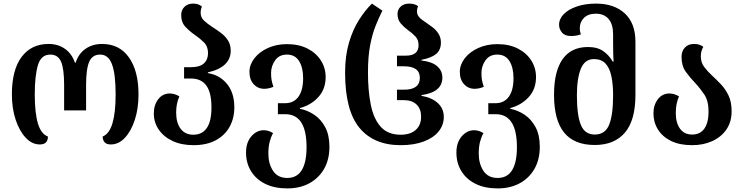

<svg xmlns="http://www.w3.org/2000/svg" viewBox="-20 -793 4128 1066"><path d="M201 9Q158 9 123 -28Q88 -65 67 -128Q46 -191 46 -269Q46 -405 100 -477Q154 -549 250 -549Q302 -549 340.5 -522Q379 -495 396 -445H400Q416 -495 455 -522Q494 -549 547 -549Q643 -549 696 -474Q749 -399 749 -269Q749 -190 728.5 -127.5Q708 -65 673.5 -28Q639 9 595 9Q572 9 561 -3Q550 -15 550 -35Q587 -50 604.5 -109Q622 -168 622 -269Q622 -381 602 -435.5Q582 -490 536 -490Q493 -490 475.5 -450.5Q458 -411 458 -321V-180H336V-321Q336 -411 319 -450.5Q302 -490 259 -490Q208 -490 190.5 -431Q173 -372 173 -269Q173 -166 190.5 -107.5Q208 -49 246 -35Q246 9 201 9Z M1054 13Q987 13 937.5 -10.5Q888 -34 861 -74Q834 -114 834 -163Q834 -210 858.5 -242Q883 -274 923 -274Q949 -274 976 -258Q958 -219 958 -168Q958 -111 983 -78Q1008 -45 1053 -45Q1102 -45 1128 -82Q1154 -119 1154 -197Q1154 -279 1125.5 -318Q1097 -357 1041 -357H1002V-420H1041Q1089 -420 1112 -441Q1135 -462 1135 -498Q1135 -535 1112.5 -557.5Q1090 -580 1062 -599Q1033 -619 1009.5 -644Q986 -669 986 -710Q986 -737 1004 -755Q1022 -773 1052 -773Q1070 -773 1081 -768.5Q1092 -764 1101 -757Q1094 -740 1094 -722Q1094 -696 1113.5 -678Q1133 -660 1159 -643Q1183 -628 1206.5 -610.5Q1230 -593 1245.5 -569Q1261 -545 1261 -511Q1261 -467 1230 -436.5Q1199 -406 1134 -391V-387Q1199 -377 1240 -327.5Q1281 -278 1281 -197Q1281 -136 1254.5 -88.5Q1228 -41 1177.5 -14Q1127 13 1054 13Z M1575 253Q1503 253 1452 227.5Q1401 202 1373.5 157Q1346 112 1346 54Q1346 -2 1375.5 -36Q1405 -70 1444 -70Q1471 -70 1496 -54Q1484 -32 1477 -5Q1470 22 1470 60Q1470 116 1496 155.5Q1522 195 1575 195Q1629 195 1655.5 151.5Q1682 108 1682 24Q1682 -159 1564 -159H1523V-220H1563Q1611 -220 1637 -256Q1663 -292 1663 -359Q1663 -418 1640.5 -454Q1618 -490 1573 -490Q1530 -490 1507.5 -458Q1485 -426 1485 -388Q1485 -364 1488 -348Q1491 -332 1498 -311Q1472 -300 1447 -300Q1412 -300 1388.5 -325.5Q1365 -351 1365 -394Q1365 -434 1392.5 -469.5Q1420 -505 1467.5 -526.5Q1515 -548 1573 -548Q1639 -548 1687 -523.5Q1735 -499 1761.5 -457.5Q1788 -416 1788 -365Q1788 -299 1748 -254.5Q1708 -210 1645 -193V-189Q1687 -181 1724.5 -156Q1762 -131 1785.5 -87Q1809 -43 1809 22Q1809 92 1780 143.5Q1751 195 1698.5 224Q1646 253 1575 253Z M2205 13Q2055 13 1975.5 -83.5Q1896 -180 1896 -390Q1896 -483 1917.5 -556Q1939 -629 1973.5 -683Q2008 -737 2045 -773L2103 -734Q2084 -696 2065.5 -650Q2047 -604 2035 -541.5Q2023 -479 2023 -390Q2023 -290 2038.5 -212Q2054 -134 2093.5 -89.5Q2133 -45 2205 -45Q2258 -45 2288 -71.5Q2318 -98 2318 -145Q2318 -188 2293 -212.5Q2268 -237 2223 -237H2184V-295H2223Q2311 -295 2311 -361Q2311 -425 2222 -425H2184V-484H2233Q2304 -484 2304 -542Q2304 -572 2286.5 -590.5Q2269 -609 2245 -626Q2223 -642 2205 -663Q2187 -684 2187 -716Q2187 -740 2204.5 -756.5Q2222 -773 2252 -773Q2269 -773 2281 -769Q2293 -765 2301 -759Q2295 -744 2295 -730Q2295 -711 2308.5 -696.5Q2322 -682 2345 -668Q2363 -656 2382.5 -641Q2402 -626 2415 -605Q2428 -584 2428 -557Q2428 -515 2401 -493Q2374 -471 2320 -461V-457Q2377 -451 2406.5 -426Q2436 -401 2436 -362Q2436 -281 2320 -265V-261Q2378 -251 2411 -220.5Q2444 -190 2444 -144Q2444 -99 2415.5 -63.5Q2387 -28 2333 -7.5Q2279 13 2205 13Z M2743 253Q2671 253 2620 227.5Q2569 202 2541.5 157Q2514 112 2514 54Q2514 -2 2543.5 -36Q2573 -70 2612 -70Q2639 -70 2664 -54Q2652 -32 2645 -5Q2638 22 2638 60Q2638 116 2664 155.5Q2690 195 2743 195Q2797 195 2823.5 151.5Q2850 108 2850 24Q2850 -159 2732 -159H2691V-220H2731Q2779 -220 2805 -256Q2831 -292 2831 -359Q2831 -418 2808.5 -454Q2786 -490 2741 -490Q2698 -490 2675.5 -458Q2653 -426 2653 -388Q2653 -364 2656 -348Q2659 -332 2666 -311Q2640 -300 2615 -300Q2580 -300 2556.5 -325.5Q2533 -351 2533 -394Q2533 -434 2560.5 -469.5Q2588 -505 2635.5 -526.5Q2683 -548 2741 -548Q2807 -548 2855 -523.5Q2903 -499 2929.5 -457.5Q2956 -416 2956 -365Q2956 -299 2916 -254.5Q2876 -210 2813 -193V-189Q2855 -181 2892.5 -156Q2930 -131 2953.5 -87Q2977 -43 2977 22Q2977 92 2948 143.5Q2919 195 2866.5 224Q2814 253 2743 253Z M3282 12Q3168 12 3112 -57Q3056 -126 3056 -267Q3056 -397 3103.5 -464.5Q3151 -532 3245 -532Q3297 -532 3329.5 -509Q3362 -486 3382 -451H3387Q3385 -475 3384.5 -505Q3384 -535 3384 -558V-602Q3384 -658 3359 -687.5Q3334 -717 3288 -717Q3246 -717 3222.5 -694Q3199 -671 3199 -636Q3199 -618 3205 -602Q3179 -593 3151 -593Q3116 -593 3100 -612.5Q3084 -632 3084 -655Q3084 -688 3110 -714.5Q3136 -741 3182.5 -757Q3229 -773 3289 -773Q3390 -773 3449 -718.5Q3508 -664 3508 -561V-266Q3508 -125 3449.5 -56.5Q3391 12 3282 12ZM3282 -46Q3340 -46 3362 -100.5Q3384 -155 3384 -264Q3384 -324 3374.5 -369.5Q3365 -415 3342 -440Q3319 -465 3278 -465Q3227 -465 3205 -411.5Q3183 -358 3183 -263Q3183 -153 3205 -99.5Q3227 -46 3282 -46Z M3823 13Q3753 13 3705.5 -10.5Q3658 -34 3633 -74Q3608 -114 3608 -163Q3608 -210 3632.5 -242Q3657 -274 3697 -274Q3723 -274 3750 -258Q3732 -219 3732 -166Q3732 -111 3755.5 -78.5Q3779 -46 3823 -46Q3868 -46 3891 -79.5Q3914 -113 3914 -173Q3914 -233 3890.5 -268Q3867 -303 3839 -333Q3811 -362 3787.5 -394.5Q3764 -427 3764 -477Q3764 -509 3782.5 -529Q3801 -549 3833 -549Q3851 -549 3863.5 -544.5Q3876 -540 3885 -533Q3871 -510 3871 -481Q3871 -446 3890 -421Q3909 -396 3935 -372Q3959 -350 3983.5 -324Q4008 -298 4025 -262.5Q4042 -227 4042 -175Q4042 -116 4013 -74Q3984 -32 3934.5 -9.5Q3885 13 3823 13Z"/></svg>

Font: Noto Serif Georgian SemiCondensed SemiBold
Style: Regular
Weight: 600
Width: 4
Designer: Monotype Design Team, Akaki Razmadze
Foundry: Google LLC
Version: Version 2.003; ttfautohint (v1.8.4.7-5d5b)